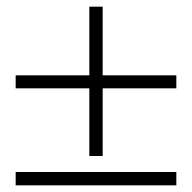

<svg xmlns="http://www.w3.org/2000/svg" viewBox="-20 -555 577 576"><path d="M27 -329H248V-535H288V-329H509V-290H288V-87H248V-290H27ZM27 -39H509V1H27Z"/></svg>

Font: Almarai Light
Style: Regular
Weight: 300
Designer: Boutros International 2019
Foundry: Created by Boutros International 2019
Version: Version 1.10